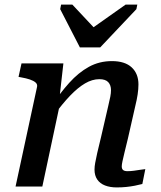

<svg xmlns="http://www.w3.org/2000/svg" viewBox="-20 -815 703 839"><path d="M329 -608H418L576 -775L580 -795H529L362 -677L417 -666L296 -795H247L243 -775ZM48 0H165L246 -380L240 -388L257 -538H74L61 -479L72 -477Q95 -473 111 -467.5Q127 -462 135.5 -454.5Q144 -447 142 -436ZM539 -210 571 -351Q578 -379 581.5 -402.5Q585 -426 585 -446Q585 -493 555.5 -520.5Q526 -548 469 -548Q414 -548 368.5 -523Q323 -498 282.5 -453Q242 -408 203 -349L215 -310Q252 -361 286 -396.5Q320 -432 351.5 -450.5Q383 -469 414 -469Q441 -469 453 -456Q465 -443 465 -421Q465 -408 462 -392.5Q459 -377 453 -352L422 -218Q411 -174 405 -147Q399 -120 396 -103.5Q393 -87 393 -74Q393 -48 405 -30.5Q417 -13 439 -4.5Q461 4 490 4Q512 4 531.5 2Q551 0 569 -3.5Q587 -7 602 -11L615 -76Q605 -75 592.5 -73Q580 -71 565.5 -69Q551 -67 537 -67Q524 -67 518 -72Q512 -77 512 -88Q512 -95 515 -109.5Q518 -124 524 -148.5Q530 -173 539 -210Z"/></svg>

Font: Roboto Serif 20pt Medium
Style: Italic
Weight: 500
Italic angle: -10°
Version: Version 1.008